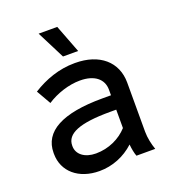

<svg xmlns="http://www.w3.org/2000/svg" viewBox="-134 -829 849 941"><g transform="rotate(-20 290.5 -358.5)"><path d="M248 -580H327L271 -726H174ZM225 9C293 9 357 -17 407 -63C409 -40 414 -15 420 0H518C508 -28 500 -64 500 -96V-352C500 -461 419 -530 293 -530H289C209 -530 134 -503 69 -462L112 -387C162 -420 228 -441 284 -441H286C360 -441 404 -406 404 -350V-321H359C149 -321 43 -263 43 -152V-147C43 -54 117 9 225 9ZM238 -78C180 -78 141 -108 141 -151V-154C141 -216 212 -246 371 -246H404V-150C365 -107 305 -78 238 -78Z"/></g></svg>

Font: Fixel Display Medium
Style: Regular
Weight: 500
Designer: AlfaBravo + MacPaw
Foundry: Kyrylo Tkachov, Marchela Mozhyna, Serhii Makarenko, Maria Weinstein, Zakhar Kryvoshyya
Version: Version 1.211